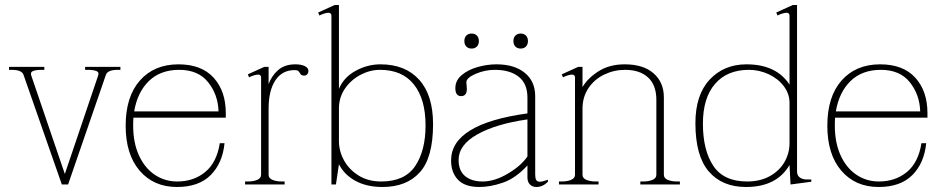

<svg xmlns="http://www.w3.org/2000/svg" viewBox="-20 -737 3757 767"><path d="M74 -438Q67 -458 27 -458H16V-470H157V-458H146Q125 -458 112.5 -453.5Q100 -449 105 -435L239 -42L372 -435Q377 -449 364.5 -453.5Q352 -458 331 -458H320V-470H461V-458H450Q410 -458 403 -438L252 0H227Z M513 -267Q512 -257 512 -235Q512 -167 535 -116.5Q558 -66 598 -39Q638 -12 688 -12Q754 -12 800 -50Q846 -88 858 -165H877Q869 -85 821.5 -37.5Q774 10 687 10Q594 10 538 -55Q482 -120 482 -235Q482 -351 539 -415.5Q596 -480 693 -480Q785 -480 833.5 -426.5Q882 -373 882 -285V-267ZM516 -292H853Q851 -359 811.5 -408.5Q772 -458 696 -458Q621 -458 575 -413.5Q529 -369 516 -292Z M1212 -454Q1212 -446 1207.5 -440.5Q1203 -435 1195 -435Q1184 -435 1180 -442Q1176 -449 1172 -453Q1168 -457 1157 -457Q1107 -457 1080 -416Q1053 -375 1053 -303V-39Q1053 -25 1068.5 -18.5Q1084 -12 1106 -12H1117V0H959V-12H970Q992 -12 1007.5 -18.5Q1023 -25 1023 -39V-427Q1023 -439 1011 -439Q1004 -439 993 -435.5Q982 -432 975 -428L970 -440L1036 -470H1053V-401Q1065 -434 1091 -457Q1117 -480 1160 -480Q1183 -480 1197.5 -473Q1212 -466 1212 -454Z M1334 -81 1322 0H1304V-674Q1304 -686 1292 -686Q1285 -686 1274 -682.5Q1263 -679 1256 -675L1251 -687L1317 -717H1334V-382Q1353 -428 1400.5 -454Q1448 -480 1500 -480Q1599 -480 1654.5 -418.5Q1710 -357 1710 -241Q1710 -107 1657 -48.5Q1604 10 1508 10Q1445 10 1400 -14.5Q1355 -39 1334 -81ZM1680 -236Q1680 -341 1633.5 -399.5Q1587 -458 1498 -458Q1458 -458 1420 -438Q1382 -418 1358 -383Q1334 -348 1334 -304V-173Q1334 -133 1354.5 -96Q1375 -59 1413 -35.5Q1451 -12 1503 -12Q1597 -12 1638.5 -73.5Q1680 -135 1680 -236Z M1835 -573Q1835 -587 1843 -595Q1851 -603 1864 -603Q1877 -603 1885 -595Q1893 -587 1893 -573Q1893 -559 1885 -551Q1877 -543 1864 -543Q1851 -543 1843 -551Q1835 -559 1835 -573ZM2031 -573Q2031 -587 2039 -595Q2047 -603 2060 -603Q2073 -603 2081 -595Q2089 -587 2089 -573Q2089 -559 2081 -551Q2073 -543 2060 -543Q2047 -543 2039 -551Q2031 -559 2031 -573ZM1782 -96Q1782 -242 2087 -284V-347Q2087 -403 2052 -430.5Q2017 -458 1957 -458Q1917 -458 1880 -442Q1843 -426 1843 -408Q1843 -403 1844 -395.5Q1845 -388 1845 -382Q1845 -353 1822 -353Q1799 -353 1799 -385Q1799 -416 1825 -437.5Q1851 -459 1889 -469.5Q1927 -480 1963 -480Q2035 -480 2076.5 -446Q2118 -412 2118 -353V-40Q2118 -25 2122 -18Q2126 -11 2137 -11Q2147 -11 2169 -19V-11Q2148 10 2123 10Q2107 10 2097 0Q2087 -10 2087 -28V-76Q2040 -25 1989.5 -7.5Q1939 10 1895 10Q1837 10 1809.5 -19Q1782 -48 1782 -96ZM2087 -112V-260Q1961 -242 1886.5 -200Q1812 -158 1812 -98Q1812 -55 1838 -33.5Q1864 -12 1908 -12Q1956 -12 2009 -43.5Q2062 -75 2087 -112Z M2696 -12V0H2538V-12H2549Q2571 -12 2586.5 -18.5Q2602 -25 2602 -39V-338Q2602 -397 2569 -427.5Q2536 -458 2477 -458Q2433 -458 2393.5 -439Q2354 -420 2330.5 -384.5Q2307 -349 2307 -303V-39Q2307 -25 2322.5 -18.5Q2338 -12 2360 -12H2371V0H2213V-12H2224Q2246 -12 2261.5 -18.5Q2277 -25 2277 -39V-427Q2277 -439 2265 -439Q2258 -439 2247 -435.5Q2236 -432 2229 -428L2224 -440L2290 -470H2307V-389Q2327 -424 2370.5 -452Q2414 -480 2476 -480Q2550 -480 2591 -444Q2632 -408 2632 -348V-39Q2632 -25 2647.5 -18.5Q2663 -12 2685 -12Z M2758 -245Q2758 -358 2815 -419Q2872 -480 2962 -480Q3081 -480 3134 -399V-674Q3134 -686 3122 -686Q3115 -686 3104 -682.5Q3093 -679 3086 -675L3081 -687L3147 -717H3164V-52Q3164 -36 3175 -28Q3186 -20 3204 -20H3221V-11L3138 0L3134 -78Q3083 10 2960 10Q2865 10 2811.5 -52Q2758 -114 2758 -245ZM3134 -165V-326Q3134 -363 3110.5 -393.5Q3087 -424 3049.5 -441Q3012 -458 2972 -458Q2885 -458 2836.5 -402Q2788 -346 2788 -243Q2788 -137 2829.5 -74.5Q2871 -12 2965 -12Q3017 -12 3055.5 -33.5Q3094 -55 3114 -90Q3134 -125 3134 -165Z M3316 -267Q3315 -257 3315 -235Q3315 -167 3338 -116.5Q3361 -66 3401 -39Q3441 -12 3491 -12Q3557 -12 3603 -50Q3649 -88 3661 -165H3680Q3672 -85 3624.5 -37.5Q3577 10 3490 10Q3397 10 3341 -55Q3285 -120 3285 -235Q3285 -351 3342 -415.5Q3399 -480 3496 -480Q3588 -480 3636.5 -426.5Q3685 -373 3685 -285V-267ZM3319 -292H3656Q3654 -359 3614.5 -408.5Q3575 -458 3499 -458Q3424 -458 3378 -413.5Q3332 -369 3319 -292Z"/></svg>

Font: Taviraj Thin
Style: Regular
Weight: 250
Designer: Katatrad Team
Foundry: CadsonDemak
Version: Version 1.001